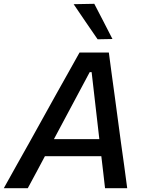

<svg xmlns="http://www.w3.org/2000/svg" viewBox="-46 -989 768 1009"><path d="M-26 0Q6.5 -58 42 -122Q77.5 -185.5 110 -243L246 -488Q281.5 -551 311.2 -604.2Q341 -657.5 372 -713H526Q533 -659 540.2 -605.8Q547.5 -552.5 556.5 -487L589.5 -241Q597.5 -182.5 606.5 -119.5Q615 -56.5 622.5 0H506Q501.5 -40.5 496.5 -83.2Q491.5 -126 486.5 -168H190Q167.5 -126 145 -83.5Q122 -41 100 0ZM425.5 -610 237.5 -258H476L435.5 -610ZM467 -782.5Q436 -827.5 404.5 -873.5Q373 -919.5 341 -967L449.5 -969Q473.5 -922.5 497.5 -876.5Q521 -830 545 -784Z"/></svg>

Font: Heraclito Medium
Style: Italic
Weight: 500
Italic angle: -12°
Designer: Kostas Bartsokas (font) & Cristiano Sobral (main changes)
Foundry: Kostas Bartsokas (font) & Cristiano Sobral (main changes)
Version: Version 1.00;July 8, 2020;FontCreator 13.0.0.2655 64-bit